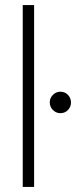

<svg xmlns="http://www.w3.org/2000/svg" viewBox="-20 -740 331 760"><path d="M70 0V-720H115V0ZM219 -292Q202 -292 189.5 -304.5Q177 -317 177 -335Q177 -352 189.5 -364.5Q202 -377 219 -377Q237 -377 249 -364.5Q261 -352 261 -334Q261 -317 249 -304.5Q237 -292 219 -292Z"/></svg>

Font: DM Sans 18pt ExtraLight
Style: Regular
Weight: 250
Designer: Colophon Foundry, Jonny Pinhorn
Foundry: Colophon Foundry
Version: Version 4.004;gftools[0.9.30]